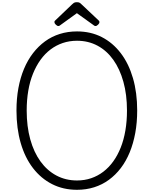

<svg xmlns="http://www.w3.org/2000/svg" viewBox="-20 -1709 1399 1748"><path d="M681 19Q556 19 454.5 -32.5Q353 -84 280 -179Q207 -274 168.5 -407Q130 -540 130 -703Q130 -812 147.5 -907Q165 -1002 198.5 -1082Q232 -1162 280.5 -1225Q329 -1288 390 -1332.5Q451 -1377 524.5 -1400Q598 -1423 681 -1423Q806 -1423 906.5 -1371.5Q1007 -1320 1079.5 -1225Q1152 -1130 1190.5 -997.5Q1229 -865 1229 -703Q1229 -594 1211.5 -498.5Q1194 -403 1161 -322.5Q1128 -242 1080 -179Q1032 -116 971 -71.5Q910 -27 837 -4Q764 19 681 19ZM681 -66Q750 -66 810 -86.5Q870 -107 920.5 -145.5Q971 -184 1011 -239.5Q1051 -295 1079 -365.5Q1107 -436 1121.5 -521Q1136 -606 1136 -703Q1136 -847 1103.5 -964Q1071 -1081 1011.5 -1164.5Q952 -1248 868 -1293Q784 -1338 681 -1338Q612 -1338 551.5 -1317.5Q491 -1297 440 -1258.5Q389 -1220 349 -1164.5Q309 -1109 280.5 -1038.5Q252 -968 237.5 -883.5Q223 -799 223 -703Q223 -558 255.5 -440.5Q288 -323 348.5 -239.5Q409 -156 493.5 -111Q578 -66 681 -66ZM511 -1472Q501 -1472 488.5 -1484Q476 -1496 476 -1506Q476 -1509 476 -1513Q476 -1517 482 -1522L636 -1669Q643 -1676 652 -1682.5Q661 -1689 680 -1689Q699 -1689 707.5 -1682.5Q716 -1676 723 -1669L879 -1522Q884 -1517 884.5 -1513Q885 -1509 885 -1506Q885 -1496 872.5 -1484Q860 -1472 850 -1472Q843 -1472 838 -1475.5Q833 -1479 825 -1485L680 -1589L536 -1485Q529 -1479 523 -1475.5Q517 -1472 511 -1472Z"/></svg>

Font: Playwrite FR Trad
Style: Regular
Weight: 400
Designer: Veronika Burian, José Scaglione
Foundry: TypeTogether
Version: Version 1.000